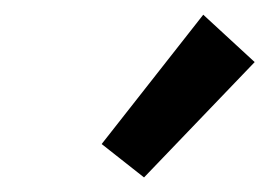

<svg xmlns="http://www.w3.org/2000/svg" viewBox="-20 -811 366 261"><path d="M118.2 -615.2 256.3 -791 326.2 -726.6 175.8 -569.8Z"/></svg>

Font: Reddit Sans Chocolate SemiBold
Style: Italic
Weight: 600
Italic angle: -11.25°
Designer: Stephen Hutchings
Version: Version 1.013